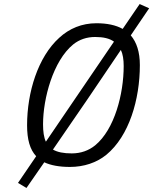

<svg xmlns="http://www.w3.org/2000/svg" viewBox="-20 -817 758 950"><path d="M335 -58C295 -58 264 -64 242 -77L415 -329L578 -570C588 -549 592 -522 592 -490C592 -353 547 -177 451 -98C419 -72 380 -58 335 -58ZM207 -116C197 -137 193 -166 193 -202C193 -330 243 -516 342 -597C373 -622 410 -634 451 -634C491 -634 522 -627 544 -611L369 -354L207 -116ZM199 -14C231 1 273 9 326 9C395 9 458 -12 506 -51C619 -144 672 -325 672 -495C672 -560 656 -608 627 -642L718 -776L671 -797L587 -674C553 -693 509 -702 457 -702C385 -702 323 -676 273 -630C168 -535 114 -361 114 -197C114 -127 128 -77 159 -44L69 88L111 113Z"/></svg>

Font: RazerF5
Style: Italic
Weight: 400
Foundry: Razer Inc.
Version: Version 2